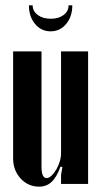

<svg xmlns="http://www.w3.org/2000/svg" viewBox="-20 -687 378 717"><path d="M206 -65Q192 -26 173 -8Q154 10 126 10Q85 10 57 -20.5Q29 -51 29 -95V-495H135V-64Q135 -22 154 -22Q163 -22 172.5 -31Q182 -40 190 -53.5Q198 -67 203 -83.5Q208 -100 208 -115V-495H309V0H208V-34L213 -63ZM236 -667H250Q250 -625 227 -597.5Q204 -570 169 -570Q134 -570 111 -597.5Q88 -625 88 -667H102Q102 -645 121 -631Q140 -617 170 -617Q199 -617 217.5 -631Q236 -645 236 -667Z"/></svg>

Font: Moniqa Extra Bold Narrow Heading
Style: Regular
Weight: 800
Width: 4
Designer: Rajesh Rajput
Foundry: Rajesh Rajput
Version: Version 1.000;December 15, 2022;FontCreator 14.0.0.2794 32-b